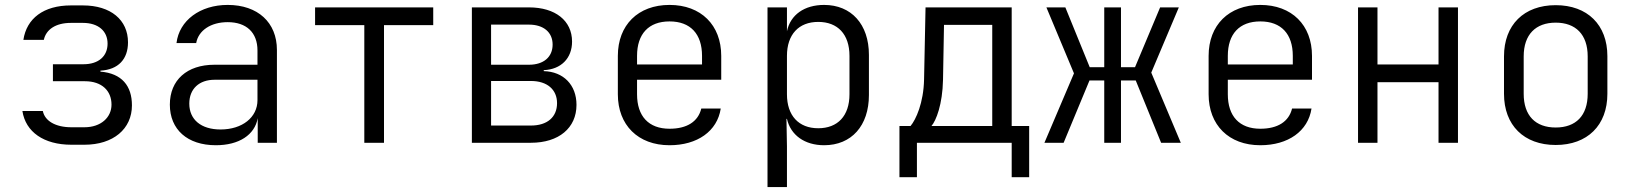

<svg xmlns="http://www.w3.org/2000/svg" viewBox="-20 -580 6640 780"><path d="M323 8C440 8 516 -56 516 -152C516 -231 475 -282 388 -289V-293C461 -297 500 -340 500 -408C500 -499 430 -558 317 -558H268C157 -558 88 -505 75 -418H158C167 -460 206 -487 268 -487H317C379 -487 417 -454 417 -403C417 -352 381 -319 319 -319H195V-250H325C394 -250 433 -211 433 -155C433 -103 390 -63 323 -63H270C205 -63 162 -89 154 -129H71C84 -44 158 8 270 8Z M905 -560C793 -560 708 -497 697 -405H777C786 -456 836 -490 905 -490C981 -490 1026 -448 1026 -375V-317H851C740 -317 670 -255 670 -155C670 -54 741 10 857 10C951 10 1015 -32 1027 -100V0H1105V-377C1105 -489 1027 -560 905 -560ZM876 -54C797 -54 749 -94 749 -159C749 -219 789 -256 852 -256H1026V-173C1026 -103 964 -54 876 -54Z M1540 0V-478H1740V-550H1260V-478H1460V0Z M2137 0C2250 0 2322 -60 2322 -154C2322 -235 2269 -289 2189 -291V-295C2259 -298 2304 -343 2304 -411C2304 -496 2236 -550 2129 -550H1897V0ZM1975 -480H2129C2188 -480 2225 -449 2225 -399C2225 -348 2188 -317 2129 -317H1975ZM1975 -251H2137C2203 -251 2243 -216 2243 -161C2243 -104 2203 -70 2137 -70H1975Z M2910 -353C2910 -478 2828 -560 2700 -560C2572 -560 2490 -478 2490 -353V-197C2490 -72 2572 10 2700 10C2813 10 2894 -47 2908 -139H2829C2816 -86 2771 -57 2700 -57C2615 -57 2568 -108 2568 -197V-256H2910ZM2568 -353C2568 -442 2615 -493 2700 -493C2785 -493 2832 -442 2832 -353V-318H2568Z M3328 -560C3248 -560 3191 -520 3177 -453V-550H3098V180H3177V15L3175 -97H3177C3192 -31 3249 10 3328 10C3439 10 3510 -69 3510 -194V-357C3510 -482 3438 -560 3328 -560ZM3431 -197C3431 -109 3383 -59 3304 -59C3225 -59 3177 -110 3177 -197V-353C3177 -440 3225 -491 3304 -491C3383 -491 3431 -441 3431 -353Z M3705 140V0H4090V140H4161V-68H4090V-550H3740L3734 -257C3732 -162 3701 -94 3679 -68H3634V140ZM3764 -68C3783 -90 3809 -156 3811 -256L3815 -479H4011V-68Z M4301 0 4406 -253H4466V0H4534V-253H4594L4697 0H4777L4657 -285L4769 -550H4693L4591 -307H4534V-550H4466V-307H4407L4308 -550H4231L4343 -282L4223 0Z M5310 -353C5310 -478 5228 -560 5100 -560C4972 -560 4890 -478 4890 -353V-197C4890 -72 4972 10 5100 10C5213 10 5294 -47 5308 -139H5229C5216 -86 5171 -57 5100 -57C5015 -57 4968 -108 4968 -197V-256H5310ZM4968 -353C4968 -442 5015 -493 5100 -493C5185 -493 5232 -442 5232 -353V-318H4968Z M5576 0V-246H5824V0H5903V-550H5824V-318H5576V-550H5497V0Z M6300 9C6429 9 6510 -71 6510 -199V-352C6510 -479 6429 -559 6300 -559C6171 -559 6090 -479 6090 -351V-199C6090 -71 6171 9 6300 9ZM6300 -62C6218 -62 6170 -110 6170 -199V-351C6170 -440 6219 -488 6300 -488C6381 -488 6430 -440 6430 -351V-199C6430 -110 6382 -62 6300 -62Z"/></svg>

Font: Tekne LDO Light
Style: Regular
Weight: 300
Monospace: yes
Designer: Alessio Laiso, Mario Rullo, Paolo Rosset
Foundry: Alessio Laiso
Version: Version 1.000;hotconv 1.0.109;makeotfexe 2.5.65596